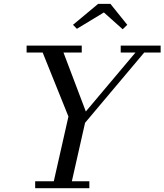

<svg xmlns="http://www.w3.org/2000/svg" viewBox="-20 -990 865 1010"><path d="M526.5 -924.5 625.5 -836 649.5 -859.5 561 -969.5H496L364 -859.5L384.5 -838.5ZM165 -36.5V0H450V-36.5H358L427.5 -344L738.5 -713.5H825V-750H615V-713.5H692.5L431.5 -403.5L314 -713.5H410V-750H120V-713.5H204.5L340 -377L263 -36.5Z"/></svg>

Font: Bodoni* 06pt
Style: Italic
Weight: 400
Italic angle: -13°
Version: Version 2.3